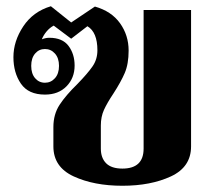

<svg xmlns="http://www.w3.org/2000/svg" viewBox="-20 -585 687 615"><path d="M151 -116V-178Q151 -219 171 -249.5Q191 -280 228 -316Q261 -350 276.5 -372.5Q292 -395 292 -424Q292 -482 260 -501L208 -461L152 -503Q139 -496 129 -484Q119 -472 114 -459Q126 -464 138 -464Q180 -464 199.5 -438Q219 -412 219 -375Q219 -335 193 -308.5Q167 -282 124 -282Q71 -282 47 -317Q23 -352 23 -402Q23 -453 54.5 -500.5Q86 -548 143 -565L208 -513L284 -564Q337 -549 364.5 -510.5Q392 -472 392 -423Q392 -380 379.5 -351Q367 -322 343 -285Q323 -255 313 -233Q303 -211 303 -183V-109Q303 -79 320 -62Q337 -45 372 -45Q440 -45 440 -109V-553H592V-116Q592 -50 527.5 -20Q463 10 372 10Q281 10 216 -20Q151 -50 151 -116ZM169 -374Q169 -399 156 -413.5Q143 -428 124 -428Q105 -428 92.5 -413.5Q80 -399 80 -374Q80 -349 92.5 -334.5Q105 -320 124 -320Q143 -320 156 -334.5Q169 -349 169 -374Z"/></svg>

Font: Trirong Bold
Style: Regular
Weight: 700
Designer: Katatrad Team
Foundry: CadsonDemak
Version: Version 1.000